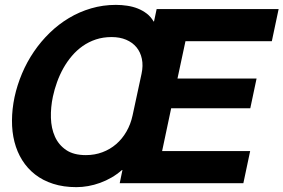

<svg xmlns="http://www.w3.org/2000/svg" viewBox="-20 -751 1162 787"><path d="M480 -54.2Q460 -36.6 437.3 -23.4Q414.6 -10.3 390.4 -1.5Q366.2 7.3 341.6 11.7Q316.9 16.1 293 16.1Q240.2 16.1 197.8 2.4Q155.3 -11.2 123.8 -35.9Q92.3 -60.5 71 -94.5Q49.8 -128.4 39.3 -169.4Q28.8 -210.4 29.1 -257.1Q29.3 -303.7 39.6 -353Q50.3 -402.3 70.3 -449.7Q90.3 -497.1 118.9 -539.1Q147.5 -581.1 183.6 -616.2Q219.7 -651.4 262.5 -677Q305.2 -702.6 353.8 -716.8Q402.3 -731 455.1 -731Q478.5 -731 501.5 -727.5Q524.4 -724.1 544.7 -716.1Q564.9 -708 581.8 -695.1Q598.6 -682.1 609.4 -663.1H611.3L622.1 -713.9H1122.1L1094.2 -582H740.2L707.5 -429.2H1031.7L1005.9 -307.1H681.6L644.5 -131.8H1005.4L977.5 0H470.7L481.9 -54.2ZM560.1 -448.2Q567.4 -481.9 561.5 -509.8Q555.7 -537.6 539.3 -557.4Q522.9 -577.1 497.1 -588.1Q471.2 -599.1 437.5 -599.1Q402.8 -599.1 373.3 -589.4Q343.8 -579.6 319.1 -562.3Q294.4 -544.9 274.7 -521.7Q254.9 -498.5 239.7 -471.4Q224.6 -444.3 213.9 -414.6Q203.1 -384.8 196.8 -355Q187.5 -311 188.7 -268.1Q189.9 -225.1 205.1 -191.2Q220.2 -157.2 251 -136.2Q281.7 -115.2 332 -115.2Q368.2 -115.2 399.7 -127Q431.2 -138.7 456.1 -160.2Q481 -181.6 498.3 -211.7Q515.6 -241.7 523.4 -277.8Z"/></svg>

Font: XB Khoramshahr
Style: Bold Italic
Weight: 700
Italic angle: -12°
Designer: Behnam
Foundry: Irmug
Version: Version 8.005 2009